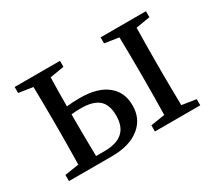

<svg xmlns="http://www.w3.org/2000/svg" viewBox="-102 -718 1029 917"><g transform="rotate(-30 412.5 -259.5)"><path d="M49 0V-34L127 -46Q129 -156 129 -230V-289Q129 -362 127 -474L49 -486V-519H299V-486L221 -473Q219 -379 219 -314Q251 -318 292 -318Q392 -318 444 -274Q493 -234 493 -161Q493 -90 442 -47Q386 0 286 0ZM523 0V-34L601 -46Q603 -156 603 -230V-289Q603 -362 601 -474L523 -486V-519H773V-486L695 -473Q693 -363 693 -289V-230Q693 -158 695 -46L773 -34V0ZM221 -39H268Q401 -39 401 -158Q401 -219 369.5 -246Q338 -273 270 -273Q243 -273 219 -270V-230Q219 -151 221 -39Z"/></g></svg>

Font: GenRyuMin TW M
Style: Regular
Weight: 500
Version: Version 1.501;PS 1;hotconv 16.6.51;makeotf.lib2.5.65220